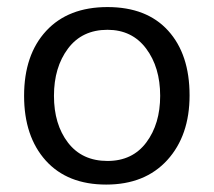

<svg xmlns="http://www.w3.org/2000/svg" viewBox="-20 -506 599 538"><path d="M47.5 -237.5Q47.5 -352.5 109.4 -419.4Q171.2 -486.2 281.2 -486.2Q391.2 -486.2 451.2 -420Q511.2 -353.8 511.2 -238.8Q511.2 -126.2 448.8 -57.5Q386.2 11.2 277.5 11.2Q168.8 11.2 108.1 -56.2Q47.5 -123.8 47.5 -237.5ZM131.2 -237.5Q131.2 -157.5 170.6 -106.2Q210 -55 281.2 -55Q351.2 -55 390 -106.9Q428.8 -158.8 428.8 -237.5Q428.8 -317.5 389.4 -370Q350 -422.5 281.2 -422.5Q210 -422.5 170.6 -370Q131.2 -317.5 131.2 -237.5Z"/></svg>

Font: Cambay
Style: Regular
Weight: 400
Version: Version 1.180;PS 001.180;hotconv 1.0.70;makeotf.lib2.5.58329